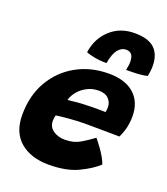

<svg xmlns="http://www.w3.org/2000/svg" viewBox="-141 -866 839 967"><g transform="rotate(20 279.0 -382.5)"><path d="M486.5 -90.5Q449.5 -56 387.5 -26.8Q325.5 2.5 232 2.5Q136.5 2.5 79.2 -46.2Q22 -95 22 -188.5Q22 -292.5 67.2 -370Q112.5 -447.5 189.5 -490Q266.5 -532.5 362 -532.5Q450.5 -532.5 498.5 -489.5Q546.5 -446.5 546.5 -369.5Q546.5 -307 519 -252.5Q512.5 -253 487.8 -253.2Q463 -253.5 431.8 -253.8Q400.5 -254 372.5 -254.2Q344.5 -254.5 331 -254.5Q288.5 -254 246 -250.2Q203.5 -246.5 181.5 -243Q177 -231 177 -212.5Q177 -180 202.8 -161.8Q228.5 -143.5 267.5 -143.5Q313.5 -143.5 348.5 -164.5Q383.5 -185.5 412.5 -207.5Q415 -205 425 -192.2Q435 -179.5 447.8 -161.5Q460.5 -143.5 471.2 -124.5Q482 -105.5 486.5 -90.5ZM210.5 -336.5Q228 -339 261.8 -341.8Q295.5 -344.5 338 -345Q362.5 -345.5 384 -345.2Q405.5 -345 411.5 -344.5Q413 -351 413.8 -358.2Q414.5 -365.5 414.5 -373Q414 -397.5 396.5 -416Q379 -434.5 343 -434.5Q310.5 -434.5 282.8 -420.5Q255 -406.5 236 -384Q217 -361.5 210.5 -336.5ZM221 -596.5Q232.5 -673.5 285 -721Q337.5 -768.5 414 -768.5Q489 -768.5 522.2 -736Q555.5 -703.5 555.5 -642.5Q555.5 -629.5 553.8 -615.8Q552 -602 549.5 -588.5Q536 -584.5 515 -582.5Q494 -580.5 472.5 -580Q451 -579.5 436 -579.5Q438.5 -591.5 440.2 -602.5Q442 -613.5 442 -622.5Q442 -651 432 -663.2Q422 -675.5 403 -675.5Q377.5 -675.5 359 -652.8Q340.5 -630 331.5 -578Q295 -578 265.5 -583.8Q236 -589.5 221 -596.5Z"/></g></svg>

Font: Grandstander
Style: Bold Italic
Weight: 700
Italic angle: -15°
Designer: Tyler Finck
Foundry: Etcetera Type Co
Version: Version 1.200; ttfautohint (v1.8.3)